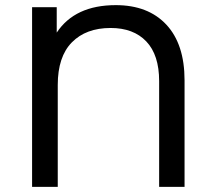

<svg xmlns="http://www.w3.org/2000/svg" viewBox="-20 -728 838 748"><path d="M628 -632C580.7 -682.7 515 -708 431 -708C325 -708 248.3 -672.3 201 -601V-700H105V0H205V-397C205 -470.3 223.3 -525.7 260 -563C296.7 -600.3 347 -619 411 -619C470.3 -619 516.7 -601.5 550 -566.5C583.3 -531.5 600 -480 600 -412V0H699V-415C699 -509 675.3 -581.3 628 -632Z"/></svg>

Font: ICO Headline
Style: Regular
Weight: 500
Designer: Julieta Ulanovsky
Foundry: Julieta Ulanovsky
Version: Version 7.200